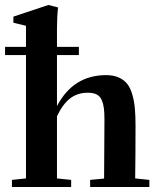

<svg xmlns="http://www.w3.org/2000/svg" viewBox="-30 -746 632 766"><path d="M17.6 0V-28.3L73.7 -34.2V-526.4H-9.8V-559.1H73.7V-643.1L23.4 -655.3V-679.7L163.1 -726.1L201.7 -716.3Q197.3 -678.7 197.3 -629.9V-559.1H284.7V-526.4H197.3V-322.8Q262.2 -446.3 393.1 -446.3Q422.4 -446.3 443.4 -437Q464.4 -427.7 477.3 -411.6Q490.2 -395.5 497.8 -369.1Q505.4 -342.8 508.1 -313.2Q510.7 -283.7 510.7 -242.7Q510.7 -135.3 509.3 -34.2L565.9 -28.3V0H329.6V-28.3L385.3 -33.7Q386.7 -262.2 386.7 -268.6Q386.7 -296.4 384.5 -314Q382.3 -331.5 375.7 -346.9Q369.1 -362.3 355.7 -369.1Q342.3 -376 321.3 -376Q280.3 -376.5 250.5 -354Q220.7 -331.5 197.3 -282.2V-34.2L253.9 -28.3V0Z"/></svg>

Font: Elstob
Style: Bold
Weight: 700
Designer: Peter S. Baker
Version: Version 1.015